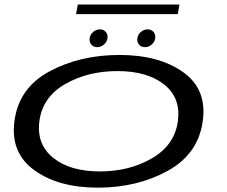

<svg xmlns="http://www.w3.org/2000/svg" viewBox="-20 -838 1022 863"><path d="M419.5 5.5Q242.5 5.5 134 -73.2Q25.5 -152 45 -294.5Q65 -443.5 202.5 -517.2Q340 -591 517.5 -591Q694 -591 802.5 -514.2Q911 -437.5 891.5 -294.5Q871.5 -146 734 -70.2Q596.5 5.5 419.5 5.5ZM429 -67.5Q562 -67.5 663.5 -126.8Q765 -186 779.5 -293.5Q793.5 -398.5 717.5 -458.5Q641.5 -518.5 508 -518.5Q374.5 -518.5 273 -460.2Q171.5 -402 157 -293.5Q143.5 -189.5 219.2 -128.5Q295 -67.5 429 -67.5ZM417 -626Q401.5 -626 392 -635.8Q382.5 -645.5 382.5 -660.5Q382.5 -679 396.8 -692.5Q411 -706 429 -706Q444.5 -706 454 -696.2Q463.5 -686.5 463.5 -672Q463.5 -653 449.2 -639.5Q435 -626 417 -626ZM631.5 -626Q616 -626 606.5 -635.8Q597 -645.5 597 -660.5Q597 -679 611.2 -692.5Q625.5 -706 643.5 -706Q659 -706 668.5 -696.2Q678 -686.5 678 -672Q678 -653 663.8 -639.5Q649.5 -626 631.5 -626ZM322 -774.5 329.5 -817.5H786.5L779 -774.5Z"/></svg>

Font: Anybody UltraExpanded Regular
Style: Italic
Weight: 400
Width: 9
Italic angle: -10°
Designer: Tyler Finck
Foundry: Etcetera Type Company
Version: Version 1.010; ttfautohint (v1.8.3) -l 8 -r 50 -G 200 -x 14 